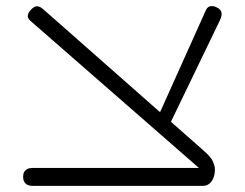

<svg xmlns="http://www.w3.org/2000/svg" viewBox="-20 -593 794 623"><path d="M639 10 645 -31 78 -526Q68 -535 70.5 -545Q73 -555 84 -565Q92 -572 98.5 -572.5Q105 -573 112 -569Q119 -565 126 -558L640 -105Q665 -83 670.5 -70Q676 -57 677 -49Q678 -38 676 -27.5Q674 -17 669 -8.5Q664 0 656.5 5Q649 10 639 10ZM85 10Q75 10 68.5 6.5Q62 3 58.5 -3.5Q55 -10 55 -19Q55 -29 58.5 -35Q62 -41 68.5 -44.5Q75 -48 84 -48H661L639 10ZM527 -182 485 -197 649 -562Q653 -569 658.5 -571.5Q664 -574 671.5 -573Q679 -572 687 -567Q694 -563 697 -557Q700 -551 699 -543.5Q698 -536 693 -526Z"/></svg>

Font: Fredoka Expanded Light
Style: Regular
Weight: 300
Width: 7
Designer: Ben Nathan
Foundry: Milena B. Brandão, Ben Nathan
Version: Version 2.001